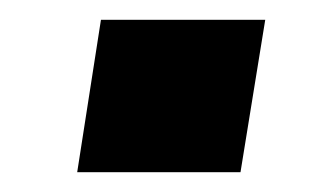

<svg xmlns="http://www.w3.org/2000/svg" viewBox="-20 -374 337 194"><path d="M58 -200 82 -354H248L223 -200Z"/></svg>

Font: Nunito Sans 6pt
Style: Bold Italic
Weight: 700
Italic angle: -9°
Version: Version 3.101;gftools[0.9.27]